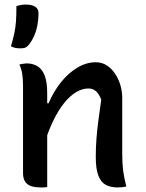

<svg xmlns="http://www.w3.org/2000/svg" viewBox="-20 -818 640 842"><path d="M534 0Q524 2 515 3Q506 4 495 4Q466 4 444.5 -7Q423 -18 411.5 -47.5Q400 -77 400 -129Q400 -171 403 -209.5Q406 -248 411.5 -289.5Q417 -331 424 -381Q415 -405 401.5 -417.5Q388 -430 368 -430Q341 -430 314 -414Q287 -398 261.5 -366.5Q236 -335 213 -287.5Q190 -240 171 -176L169 -365H193Q215 -417 247.5 -457.5Q280 -498 319.5 -521.5Q359 -545 400 -545Q426 -545 447 -532Q468 -519 483.5 -496.5Q499 -474 507.5 -446Q516 -418 516 -390Q516 -349 516 -308Q516 -267 516 -226Q516 -185 516 -144Q516 -101 520 -70Q524 -39 534 0ZM187 2Q182 3 177 3.5Q172 4 167.5 4Q163 4 158 4Q137 4 122 0Q107 -4 98 -12.5Q89 -21 85 -32Q81 -43 81 -58Q81 -109 81 -158Q81 -207 81 -254.5Q81 -302 81 -348.5Q81 -395 81 -441Q81 -471 77.5 -493.5Q74 -516 65 -535Q71 -537 76 -537.5Q81 -538 86.5 -539Q92 -540 97 -540Q124 -540 144.5 -527.5Q165 -515 176 -486.5Q187 -458 187 -408Q187 -339 187 -268.5Q187 -198 187 -129.5Q187 -61 187 2ZM94 -798Q120 -798 134.5 -788.5Q149 -779 149 -760Q149 -734 144 -707.5Q139 -681 128.5 -658Q118 -635 104 -619Q97 -611 89.5 -608.5Q82 -606 70 -606Q56 -606 47 -608Q38 -610 28 -615Q38 -649 43 -673Q48 -697 50 -723.5Q52 -750 52 -791Q64 -795 73.5 -796.5Q83 -798 94 -798Z"/></svg>

Font: Recursive Monospace Casual Medium
Style: Regular
Weight: 500
Version: Version 1.047